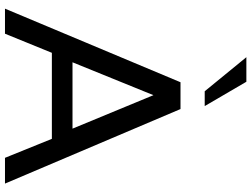

<svg xmlns="http://www.w3.org/2000/svg" viewBox="-142 -892 1033 790"><g transform="rotate(90 375.0 -496.5)"><path d="M508.8 -277.8 371.1 -610.8 235.8 -277.8ZM734.9 0H628.9L550.8 -192.9H196.8L118.2 0H15.1L317.9 -722.2H428.2ZM416 -821.8H355L214.8 -993.2H315.9Z"/></g></svg>

Font: Perun
Style: Regular
Weight: 400
Version: Version 1.0000